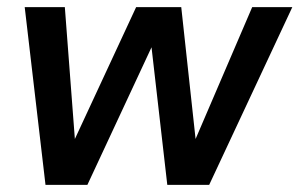

<svg xmlns="http://www.w3.org/2000/svg" viewBox="-20 -516 836 536"><path d="M107 0 49 -496H161L189 -128L360 -496H486L526 -128L684 -496H796L564 0H447L403 -384L224 0Z"/></svg>

Font: Rethink Sans SemiBold
Style: Italic
Weight: 600
Italic angle: -10°
Designer: The Rethink Sans project authors (Hans Thiessen). DM Sans designed by Colophon Foundry.
Foundry: Rethink Communications LLC
Version: Version 1.001